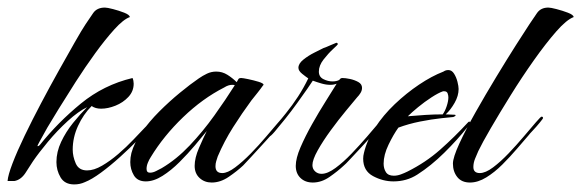

<svg xmlns="http://www.w3.org/2000/svg" viewBox="-27 -478 1535 507"><path d="M169 9Q144 9 133 -9.5Q122 -28 122 -50Q122 -77 134.5 -103.5Q147 -130 166 -153.5Q185 -177 203 -195Q180 -184 152 -158.5Q124 -133 99.5 -103.5Q75 -74 60 -52Q52 -39 40 -21Q28 -3 11 0H-7Q-6 -15 6 -46.5Q18 -78 38 -119.5Q58 -161 81.5 -205.5Q105 -250 128.5 -292Q152 -334 170.5 -366.5Q189 -399 199 -414Q209 -429 219 -443.5Q229 -458 250 -458Q256 -458 271.5 -454Q287 -450 301 -444.5Q315 -439 316 -433Q299 -427 275 -400.5Q251 -374 224.5 -337.5Q198 -301 173 -262Q148 -223 128 -190.5Q108 -158 98 -141Q97 -139 90.5 -127.5Q84 -116 78 -105Q72 -94 72 -93Q72 -92 73 -92Q75 -92 78 -95Q126 -155 186.5 -204.5Q247 -254 323 -272Q326 -265 326 -257Q326 -237 312 -222Q298 -207 278 -199Q258 -191 240 -191Q225 -191 215 -198Q193 -176 179 -145.5Q165 -115 165 -83Q165 -65 173 -46.5Q181 -28 203 -28Q221 -28 242.5 -40.5Q264 -53 285.5 -71.5Q307 -90 325 -109Q343 -128 355 -140.5Q367 -153 368 -153Q372 -153 372 -149Q372 -149 372 -148.5Q372 -148 371 -147Q360 -132 338 -109.5Q316 -87 290 -63.5Q264 -40 239.5 -22Q215 -4 197 3Q184 9 169 9Z M532 4Q513 4 500 -8Q487 -20 487 -40Q487 -61 498.5 -87.5Q510 -114 519 -132Q507 -117 488 -94.5Q469 -72 447 -50Q425 -28 402 -13.5Q379 1 358 1Q336 1 326.5 -15Q317 -31 317 -50Q317 -62 320 -74Q327 -100 347 -128.5Q367 -157 393.5 -183.5Q420 -210 448 -233Q476 -256 498 -271Q508 -278 519.5 -283.5Q531 -289 544 -289Q560 -289 573.5 -280.5Q587 -272 598 -261Q601 -266 602.5 -269Q604 -272 610 -272Q614 -272 628.5 -269Q643 -266 656 -262Q669 -258 669 -254Q669 -253 668 -253Q661 -243 653 -233Q645 -223 637 -213Q612 -179 588.5 -142Q565 -105 548 -65Q546 -59 544 -52.5Q542 -46 542 -39Q542 -21 560 -21Q574 -21 594 -36Q614 -51 635.5 -73Q657 -95 676 -117.5Q695 -140 708 -155Q721 -170 723 -170Q726 -170 726 -166Q726 -164 711 -146.5Q696 -129 675 -106Q654 -83 637 -64.5Q620 -46 615 -41Q599 -26 577 -11Q555 4 532 4ZM369 -22Q377 -22 385.5 -26.5Q394 -31 400 -34Q439 -57 474 -94Q509 -131 539 -173Q569 -215 593 -253Q591 -254 586 -254Q576 -254 565 -247Q508 -218 456.5 -168.5Q405 -119 371 -63Q367 -57 363.5 -48.5Q360 -40 360 -32Q360 -22 369 -22Z M799 4Q779 4 766.5 -8Q754 -20 754 -40Q754 -60 766.5 -89Q779 -118 797 -150Q815 -182 833 -210.5Q851 -239 862 -257Q855 -254 845 -254Q834 -254 822 -257.5Q810 -261 799 -265Q796 -260 784.5 -243.5Q773 -227 757.5 -205.5Q742 -184 726 -164Q710 -144 698.5 -130.5Q687 -117 683 -117Q680 -117 680 -120Q680 -122 683 -125Q694 -139 705.5 -152Q717 -165 728 -179Q745 -200 760 -223Q775 -246 787 -271Q781 -275 771 -283Q761 -291 761 -299Q761 -310 774 -320.5Q787 -331 803 -339Q819 -347 827 -351Q831 -352 845.5 -358.5Q860 -365 861 -365Q865 -365 865 -361Q865 -360 852.5 -348.5Q840 -337 827.5 -321Q815 -305 815 -289Q815 -275 827 -269Q839 -263 851 -263Q862 -263 869 -267Q872 -272 877 -272Q885 -272 897 -269.5Q909 -267 919 -261.5Q929 -256 929 -246Q929 -239 925 -232.5Q921 -226 916 -221Q906 -209 886.5 -185.5Q867 -162 846.5 -134Q826 -106 812 -81Q798 -56 798 -42Q798 -32 805 -25.5Q812 -19 822 -19Q838 -19 859 -34.5Q880 -50 901.5 -72.5Q923 -95 942 -117Q961 -139 974 -154.5Q987 -170 989 -170Q993 -170 993 -166Q993 -164 983 -152Q973 -140 957.5 -122.5Q942 -105 925.5 -87.5Q909 -70 897 -57Q885 -44 881 -41Q865 -26 843.5 -11Q822 4 799 4Z M1012 1Q984 1 958 -13Q932 -27 932 -59Q932 -63 932.5 -66.5Q933 -70 934 -74Q942 -108 963.5 -141Q985 -174 1015.5 -203Q1046 -232 1079.5 -254.5Q1113 -277 1144 -289Q1147 -291 1150 -292Q1153 -293 1157 -293Q1166 -293 1172 -283.5Q1178 -274 1181 -262Q1184 -250 1184 -243Q1184 -225 1173.5 -206.5Q1163 -188 1150 -176Q1156 -176 1162 -175.5Q1168 -175 1174 -175Q1176 -175 1176 -173Q1176 -172 1174 -171Q1172 -170 1170 -169L1140 -166Q1112 -163 1082 -157Q1052 -151 1025 -141Q1012 -123 999 -96Q986 -69 986 -46Q986 -33 992 -23.5Q998 -14 1013 -14Q1022 -14 1031.5 -17.5Q1041 -21 1049 -25Q1097 -49 1135 -82.5Q1173 -116 1209 -155Q1211 -157 1212 -157Q1214 -157 1214 -155Q1214 -152 1212 -148.5Q1210 -145 1208 -143Q1181 -109 1146 -74.5Q1111 -40 1075 -17Q1047 1 1012 1ZM1050 -171Q1073 -173 1096 -174.5Q1119 -176 1142 -176Q1148 -184 1152.5 -197.5Q1157 -211 1157 -221Q1157 -226 1155 -231.5Q1153 -237 1146 -237H1143Q1131 -233 1112.5 -221Q1094 -209 1077 -195Q1060 -181 1050 -171Z M1214 4Q1192 4 1180.5 -10.5Q1169 -25 1169 -46Q1169 -62 1186 -99Q1203 -136 1229 -182Q1255 -228 1283.5 -275Q1312 -322 1335.5 -359Q1359 -396 1371 -414Q1381 -429 1391 -443.5Q1401 -458 1421 -458Q1427 -458 1442.5 -454Q1458 -450 1472.5 -444.5Q1487 -439 1488 -433Q1469 -426 1441.5 -394.5Q1414 -363 1382.5 -318.5Q1351 -274 1321.5 -226.5Q1292 -179 1269 -139.5Q1246 -100 1236 -79Q1232 -70 1227.5 -59Q1223 -48 1223 -37Q1223 -21 1240 -21Q1255 -21 1275 -36Q1295 -51 1316 -73Q1337 -95 1356 -117.5Q1375 -140 1388 -155Q1401 -170 1403 -170Q1407 -170 1407 -166Q1407 -165 1398.5 -154.5Q1390 -144 1380.5 -134Q1371 -124 1369 -121Q1356 -106 1338 -85Q1320 -64 1299.5 -43.5Q1279 -23 1257 -9.5Q1235 4 1214 4Z"/></svg>

Font: Caramel
Style: Regular
Weight: 400
Designer: Robert E. Leuschke
Foundry: Robert E. Leuschke
Version: Version 1.010